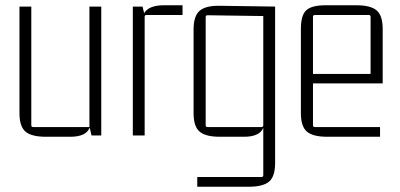

<svg xmlns="http://www.w3.org/2000/svg" viewBox="-20 -515 1520 730"><path d="M247 5H154Q100 5 77 -14.5Q54 -34 54 -85V-490H99V-39Q99 -32 106 -32H320V-490H365V0H328L321 -30Q308 5 247 5Z M603 -495H674V-458H537Q530 -458 530 -451V0H485V-490H522L528 -465Q546 -495 603 -495Z M974 158Q981 158 981 151V-29Q967 5 908 5H816Q762 5 739 -14.5Q716 -34 716 -85V-403Q716 -454 739 -474Q762 -494 816 -493L1026 -490V105Q1026 156 1003 175.5Q980 195 926 195H730V158ZM981 -39V-454L769 -457Q762 -457 762 -450V-39Q762 -32 769 -32H974Q981 -32 981 -39Z M1425 5H1224Q1170 5 1147 -14.5Q1124 -34 1124 -85V-405Q1124 -457 1144.5 -476Q1165 -495 1218 -495H1335Q1389 -495 1412 -475.5Q1435 -456 1435 -405V-198H1170V-39Q1170 -32 1177 -32H1425ZM1177 -458Q1170 -458 1170 -451V-234H1389V-451Q1389 -458 1382 -458Z"/></svg>

Font: Gemunu Libre ExtraLight
Style: Regular
Weight: 200
Designer: Puspanada Ekanayake, Sola Matas, Pathum Egodawatta, Kosala Senevirathne
Foundry: mooniak
Version: Version 1.100